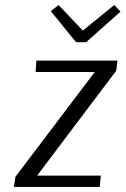

<svg xmlns="http://www.w3.org/2000/svg" viewBox="-20 -740 497 760"><path d="M181 -696 212 -720 308 -619 432 -720 457 -694 321 -573H281ZM440 -460 127 -45H379L375 0H35L41 -40L355 -455H121L124 -500H445Z"/></svg>

Font: Arsenal
Style: Italic
Weight: 400
Italic angle: -9.10001°
Designer: Andrij Shevchenko
Foundry: Stairsfor
Version: Version 2.001;PS 002.001;hotconv 1.0.88;makeotf.lib2.5.64775